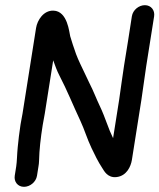

<svg xmlns="http://www.w3.org/2000/svg" viewBox="-20 -698 616 742"><path d="M119.4 -590 66.9 -258C65 -246.1 62 -233.5 59.3 -216.5C54.3 -184.9 51.3 -156.5 48.5 -129.1C45.8 -102.9 45.7 -73.7 42.7 -55L37 -19C33.4 3.6 48.1 24 72.7 24C96 24 119.1 5.5 123 -19L128.7 -55C129.8 -61.7 130.7 -67.5 130.9 -76C131.8 -118.8 137.1 -164.7 145 -214.5C147.4 -229.5 150.8 -245.2 152.9 -258L185.6 -464.9C192.4 -446 200.1 -424.1 209.7 -405.9C239 -350.1 263.4 -288.7 291.3 -229.5C305.9 -198.5 316.9 -160.9 333.8 -125.6C344.8 -102.5 359.4 -72 376 -47.3C381.8 -38.7 395.3 -9.5 430.6 -13.7C469.6 -18.3 485.7 -54.9 489.7 -80L526.4 -312C530.8 -339.5 541.1 -417.6 545.2 -443L575.6 -635C579.2 -658 564.1 -678 539.9 -678C517 -678 493.5 -659.9 489.6 -635C479.5 -571.1 470.2 -507.5 459.4 -444.3C454.6 -416.5 444.7 -339.2 440.4 -312L417 -164.1C412.8 -172.8 408.5 -182.3 404.3 -192.2L394.6 -217.5C385.4 -241.7 376.7 -265.6 365.3 -289.1C353.4 -313.5 340.8 -347.5 325.6 -376.7L307.8 -414.2C296.7 -437.7 282.9 -464.9 273.8 -489.4L261.2 -526.2C257.4 -537.2 254.1 -547.8 251.3 -558C247.6 -571.4 241.7 -655 186.8 -656.9C148.2 -658.3 124.2 -620 119.4 -590Z"/></svg>

Font: CiSf OpenHand
Style: BlakObl
Weight: 400
Foundry: Cannot Into Space Fonts
Version: Version 0.7892